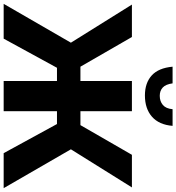

<svg xmlns="http://www.w3.org/2000/svg" viewBox="23 -985 962 1048"><g transform="rotate(90 504.0 -461.0)"><path d="M816 0 657 -291H471L469 -419H663L825 -700H1003L795 -367L1007 0ZM1 0 213 -367 5 -700H182L344 -419H539L537 -291H350L191 0ZM422 0V-700H587V0ZM435 -922Q440 -885 457.5 -868.5Q475 -852 503 -852Q533 -852 553 -869Q573 -886 576 -922H667Q661 -848 617 -809.5Q573 -771 501 -771Q433 -771 392 -808Q351 -845 344 -922Z"/></g></svg>

Font: Moderustic
Style: Bold
Weight: 700
Designer: Tural Alisoy
Foundry: TAFT Foundry
Version: Version 2.120